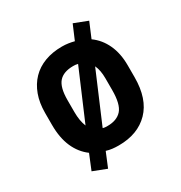

<svg xmlns="http://www.w3.org/2000/svg" viewBox="-164 -726 867 922"><g transform="rotate(-30 270.0 -265.0)"><path d="M94 51 128 -32Q86 -63 63.5 -114Q41 -165 41 -237V-303Q41 -359 57 -402.5Q73 -446 102.5 -476.5Q132 -507 174.5 -523Q217 -539 270 -539Q288 -539 305 -536.5Q322 -534 337 -530L371 -610L446 -581L411 -498Q453 -468 476 -418.5Q499 -369 499 -303V-237Q499 -117 437.5 -54Q376 9 270 9Q251 9 234.5 7Q218 5 202 0L169 80ZM270 -431Q216 -431 190.5 -402Q165 -373 165 -303V-237Q165 -212 168.5 -191.5Q172 -171 179 -154L296 -428Q289 -430 282.5 -430.5Q276 -431 270 -431ZM270 -99Q322 -99 348.5 -129Q375 -159 375 -237V-303Q375 -325 371.5 -343.5Q368 -362 361 -377L244 -102Q250 -100 256.5 -99.5Q263 -99 270 -99Z"/></g></svg>

Font: Golos UI VF
Style: Regular
Weight: 400
Designer: A.Korolkova, Vitaly Kuzmin
Foundry: ParaType Ltd
Version: Version 2.000